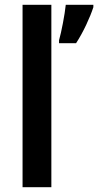

<svg xmlns="http://www.w3.org/2000/svg" viewBox="-20 -780 409 800"><path d="M194 0V-760H74V0ZM369 -750V-760H254C250 -720 236 -647 226 -612V-600H297C327 -646 355 -707 369 -750Z"/></svg>

Font: Noto Sans Kannada SemiCondensed SemiBold
Style: Regular
Weight: 600
Width: 4
Designer: Jelle Bosma - Monotype Design Team
Foundry: Monotype Imaging Inc.
Version: Version 2.005